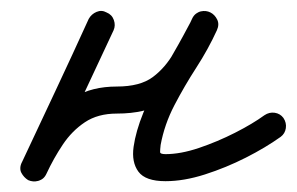

<svg xmlns="http://www.w3.org/2000/svg" viewBox="-20 -310 549 355"><path d="M177 -287Q187 -283 190.5 -273Q194 -263 190 -254Q159 -188 128 -121.5Q97 -55 66 11Q61 22 51 24Q41 26 33 22Q24 18 19.5 9Q15 0 21 -11Q39 -48 62 -79.5Q85 -111 117.5 -130.5Q150 -150 196 -150Q239 -150 262.5 -167.5Q286 -185 302 -213.5Q318 -242 336 -276Q342 -287 351.5 -289Q361 -291 369 -287Q377 -283 381.5 -274Q386 -265 381 -254Q365 -219 343 -185Q321 -151 302.5 -115.5Q284 -80 277 -42Q276 -33 276 -29Q276 -25 286 -25Q314 -25 348 -36.5Q382 -48 414.5 -64.5Q447 -81 469 -97Q469 -97 469 -97Q469 -97 469 -97Q478 -103 488 -101.5Q498 -100 504 -92Q510 -83 508.5 -73Q507 -63 499 -57Q471 -37 434.5 -18.5Q398 0 359 12.5Q320 25 286 25Q249 25 236 7.5Q223 -10 227 -38.5Q231 -67 245 -101.5Q259 -136 277.5 -170Q296 -204 312 -231.5Q328 -259 335 -275Q340 -286 350 -288Q360 -290 368 -285Q377 -281 381.5 -272Q386 -263 380 -253Q357 -210 335.5 -175.5Q314 -141 282 -120.5Q250 -100 196 -100Q161 -100 137 -84Q113 -68 96 -42.5Q79 -17 66 11Q60 22 50.5 24.5Q41 27 32 23Q24 18 19.5 9.5Q15 1 21 -11Q52 -77 83 -143Q114 -209 144 -275Q149 -284 158.5 -288Q168 -292 177 -287Z"/></svg>

Font: FRB American Cursive Semibold
Style: Italic
Weight: 600
Italic angle: -25°
Version: Version 2.0;Modular Font Editor K font №1